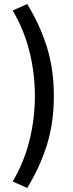

<svg xmlns="http://www.w3.org/2000/svg" viewBox="-20 -754 364 952"><path d="M115 178 43 146Q100 49 126.5 -59Q153 -167 153 -278Q153 -389 126.5 -497Q100 -605 43 -702L115 -734Q178 -631 212.5 -521Q247 -411 247 -278Q247 -145 212.5 -35Q178 75 115 178Z"/></svg>

Font: CV Source Sans Light
Style: Bold
Weight: 600
Designer: Paul D. Hunt
Foundry: Adobe Systems Incorporated
Version: Version 3.001